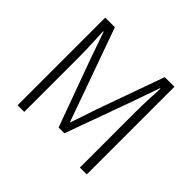

<svg xmlns="http://www.w3.org/2000/svg" viewBox="-171 -929 1129 1129"><g transform="rotate(45 393.5 -364.5)"><path d="M106 0H161V-462C161 -522 157 -602 154 -663H158L215 -500L369 -78H417L570 -500L627 -663H631C628 -602 624 -522 624 -462V0H681V-729H601L451 -310C433 -257 416 -203 397 -150H393L336 -310L186 -729H106Z"/></g></svg>

Font: Noto Sans T Chinese Light
Style: Regular
Weight: 300
Designer: Ryoko NISHIZUKA (kana & ideographs); Paul D. Hunt (Latin, Greek & Cyrillic); Wenlong ZHANG (bopomofo); Sandoll Communica
Foundry: Adobe Systems Incorporated
Version: Version 1.000;PS 1;hotconv 1.0.78;makeotf.lib2.5.61930